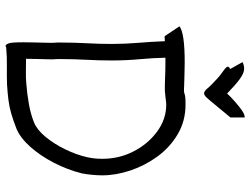

<svg xmlns="http://www.w3.org/2000/svg" viewBox="-126 -780 908 697"><g transform="rotate(90 328.5 -432.0)"><path d="M112 -575 76 -629Q100 -648 207 -648Q234 -648 258 -647Q282 -646 291 -646Q306 -645 312 -645.5Q318 -646 321.5 -647.5Q325 -649 333 -650Q341 -651 360 -651Q420 -651 468 -622.5Q516 -594 549 -548.5Q582 -503 599.5 -450.5Q617 -398 617 -349Q617 -330 615 -310.5Q613 -291 610 -275Q597 -223 571.5 -173.5Q546 -124 513.5 -87.5Q481 -51 447 -37Q416 -25 391.5 -18Q367 -11 342.5 -8Q318 -5 287 -3Q253 -2 219.5 -2.5Q186 -3 154 0Q154 0 148.5 2Q143 4 138 -9Q134 -18 134 -63Q134 -76 134.5 -98Q135 -120 135.5 -140Q136 -160 136 -167Q135 -175 135 -184Q135 -193 135 -201Q135 -247 137.5 -292.5Q140 -338 140 -383Q140 -431 136 -479Q132 -527 130 -576Q111 -575 112 -575ZM196 -169Q196 -161 195.5 -143.5Q195 -126 194.5 -106Q194 -86 194 -72Q217 -72 239.5 -71.5Q262 -71 284 -73Q323 -76 359 -82.5Q395 -89 425 -101Q452 -112 477.5 -143Q503 -174 522.5 -214Q542 -254 551 -293Q554 -307 555.5 -320Q557 -333 557 -349Q557 -410 530 -462.5Q503 -515 458 -548Q413 -581 360 -581Q353 -581 331.5 -578Q310 -575 288 -576Q279 -576 256.5 -577Q234 -578 207 -578Q205 -578 190 -578Q191 -532 195.5 -483.5Q200 -435 200 -383Q200 -336 197.5 -290.5Q195 -245 195 -201Q195 -192 195 -184.5Q195 -177 196 -169ZM407 -814Q407 -814 396 -801Q385 -788 371 -770.5Q357 -753 346 -740.5Q335 -728 335 -728Q325 -717 317.5 -718.5Q310 -720 300 -732Q299 -734 294.5 -738.5Q290 -743 283 -750Q262 -771 245.5 -782.5Q229 -794 224 -800.5Q219 -807 231 -813L206 -858Q220 -865 234 -863.5Q248 -862 268 -847.5Q288 -833 320 -802Q333 -816 349.5 -830.5Q366 -845 381 -855.5Q396 -866 407 -866ZM344 -775Q342 -778 340 -780Z"/></g></svg>

Font: Syne
Style: Italic
Weight: 400
Italic angle: -9°
Designer: Lucas Descroix
Foundry: Bonjour Monde
Version: Version 2.000; ttfautohint (v1.8.3)